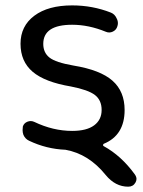

<svg xmlns="http://www.w3.org/2000/svg" viewBox="-20 -578 540 726"><path d="M399.4 -530.3Q414.1 -524.4 420.9 -508.8Q425.8 -500 425.8 -490.2Q425.8 -484.4 423.8 -478.5Q419.9 -464.8 406.7 -458.5Q393.6 -452.1 379.9 -458Q315.4 -484.4 252.9 -484.4Q143.6 -484.4 143.6 -412.1Q143.6 -378.9 167 -360.4Q190.4 -341.8 257.8 -330.1Q359.4 -313.5 405.3 -272.9Q451.2 -232.4 451.2 -162.1Q451.2 -66.4 372.1 -34.2Q370.1 -32.2 369.6 -29.8Q369.1 -27.3 372.1 -25.4Q438.5 10.7 490.2 82Q496.1 90.8 496.1 98.6Q496.1 105.5 492.2 112.3Q483.4 127.9 464.8 127.9Q416 127.9 379.9 84Q315.4 3.9 227.5 -11.7Q155.3 -14.6 89.8 -45.9Q75.2 -52.7 68.4 -68.4Q65.4 -77.1 65.4 -85.9Q65.4 -92.8 66.4 -99.6Q70.3 -112.3 83.5 -117.7Q96.7 -123 109.4 -117.2Q180.7 -83 252.9 -83Q307.6 -83 335.9 -104Q364.3 -125 364.3 -162.1Q364.3 -199.2 338.9 -218.8Q313.5 -238.3 248 -251Q149.4 -267.6 103.5 -306.6Q57.6 -345.7 57.6 -412.6Q57.6 -479.5 109.9 -518.6Q162.1 -557.6 252.9 -557.6Q330.1 -557.6 399.4 -530.3Z"/></svg>

Font: Rounded-X Mgen+ 2m regular
Style: Regular
Weight: 400
Designer: [Source Han Sans]
Ryoko NISHIZUKA  (kana & ideographs); Paul D. Hunt (Latin, Greek & Cyrillic); Wenlong ZHANG  (bopomofo
Version: Version 1.059.20150602